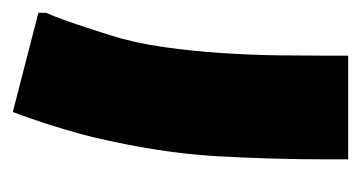

<svg xmlns="http://www.w3.org/2000/svg" viewBox="-152 -412 564 300"><g transform="rotate(-90 130.0 -262.0)"><path d="M193 0H31V-31Q31 -119 36 -206.5Q41 -294 66 -400Q71 -420 78 -443.5Q85 -467 92.5 -489Q100 -511 105 -524L260 -484V-472Q255 -461 248 -441.5Q241 -422 235 -403Q229 -384 225 -372Q213 -334 206.5 -288.5Q200 -243 197 -196Q194 -149 193.5 -106.5Q193 -64 193 -31Z"/></g></svg>

Font: Kufam ExtraBold
Style: Regular
Weight: 800
Designer: Wael Morcos, Artur Schmal
Foundry: Original Type
Version: Version 1.300; ttfautohint (v1.8.3)